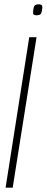

<svg xmlns="http://www.w3.org/2000/svg" viewBox="-20 -873 217 893"><path d="M160 -853Q168 -853 172.5 -850Q177 -847 177 -838Q175 -817 170.5 -809.5Q166 -802 150 -802Q142 -802 137.5 -804.5Q133 -807 134 -816Q135 -838 140 -845.5Q145 -853 160 -853ZM6 0 116 -700H150L39 0Z"/></svg>

Font: Georama Condensed ExtraLight
Style: Italic
Weight: 200
Width: 3
Italic angle: -9°
Designer: Jean-Baptiste Levee
Foundry: Production Type
Version: Version 1.000